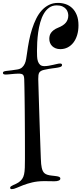

<svg xmlns="http://www.w3.org/2000/svg" viewBox="-69 -1145 561 1324"><path d="M331.1 -1125Q358.4 -1125 383.8 -1116.5Q409.2 -1107.9 429 -1089.1Q448.7 -1070.3 460.4 -1041Q472.2 -1011.7 472.2 -970.2Q472.2 -933.1 462.9 -902.8Q453.6 -872.6 437 -851.1Q420.4 -829.6 397.5 -817.9Q374.5 -806.2 347.2 -806.2Q329.1 -806.2 314.9 -811.8Q300.8 -817.4 291 -826.9Q281.2 -836.4 276.1 -849.4Q271 -862.3 271 -877Q271 -887.2 273.4 -897.9Q275.9 -908.7 282.7 -918.5Q289.6 -928.2 301.5 -937.5Q313.5 -946.8 332 -954.1Q368.2 -968.3 385 -988.8Q401.9 -1009.3 401.9 -1038.1Q401.9 -1047.9 398.4 -1060.1Q395 -1072.3 386.2 -1082.8Q377.4 -1093.3 361.8 -1100.6Q346.2 -1107.9 321.8 -1107.9Q291.5 -1107.9 269.8 -1092Q248 -1076.2 232.9 -1050Q217.8 -1023.9 208.5 -990.5Q199.2 -957 194.3 -922.1Q189.5 -887.2 187.7 -853.8Q186 -820.3 186 -793.9Q186 -774.9 186.8 -756.1Q187.5 -737.3 192.4 -722.4Q197.3 -707.5 207.5 -698.2Q217.8 -689 236.8 -689Q252 -689 267.8 -691.9Q283.7 -694.8 298.1 -698Q312.5 -701.2 324.7 -704.1Q336.9 -707 345.2 -707Q358.9 -707 358.9 -696.8Q358.9 -689.9 352.8 -686Q346.7 -682.1 331.1 -679.2Q323.7 -677.7 314.7 -676.5Q305.7 -675.3 293.9 -673.8Q282.2 -672.4 267.6 -669.9Q252.9 -667.5 233.9 -663.1Q221.2 -660.2 213.6 -655.5Q206.1 -650.9 202.1 -645Q197.3 -637.2 196 -625.7Q194.8 -614.3 194.8 -600.1Q194.8 -596.2 195.6 -570.8Q196.3 -545.4 197.5 -506.3Q198.7 -467.3 200.2 -418Q201.7 -368.7 203.4 -316.9Q205.1 -265.1 206.8 -214.6Q208.5 -164.1 210 -122.6Q211.4 -81.1 212.6 -52Q213.9 -22.9 214.8 -14.2Q217.3 15.1 226.3 34.2Q235.4 53.2 257.8 60.1Q265.6 62.5 272.2 63.7Q278.8 64.9 285.9 65.7Q293 66.4 301 67.4Q309.1 68.4 319.8 69.8Q332.5 71.3 339.8 75Q347.2 78.6 347.2 85.9Q347.2 95.7 335.9 100.3Q324.7 105 305.2 105Q293.9 105 274.7 104.5Q255.4 104 233.9 104Q188 104.5 152.8 113Q117.7 121.6 91.1 131.8Q64.5 142.1 45.2 150.6Q25.9 159.2 12.2 159.2Q1 159.2 1 149.9Q1 144 6.6 139.9Q12.2 135.7 22.9 130.9Q44.9 122.1 59.6 112.3Q74.2 102.5 83.5 89.4Q92.8 76.2 96.9 57.4Q101.1 38.6 102.1 11.2Q103 -11.7 103 -45.4Q103 -79.1 103 -120.1Q103 -160.6 102.8 -206.1Q102.5 -251.5 102.3 -297.4Q102.1 -343.3 101.6 -388.2Q101.1 -433.1 100.6 -472.7Q100.1 -512.2 99.4 -544.2Q98.6 -576.2 98.1 -597.2Q97.7 -609.4 95.7 -617.2Q93.8 -625 89.4 -629.4Q85 -633.8 77.4 -635.5Q69.8 -637.2 58.1 -637.2Q47.9 -637.2 35.2 -636.2Q22.5 -635.3 10 -634Q-2.4 -632.8 -12.9 -631.8Q-23.4 -630.9 -29.8 -630.9Q-38.1 -630.9 -43.5 -633.3Q-48.8 -635.7 -48.8 -642.1Q-48.8 -648.9 -43 -651.6Q-37.1 -654.3 -25.9 -655.8Q-7.8 -658.2 9.5 -659.9Q26.9 -661.6 50.8 -666Q71.3 -669.4 83 -679.9Q94.7 -690.4 101.6 -705.3Q108.4 -720.2 111.3 -738.5Q114.3 -756.8 117.2 -776.9Q123 -820.8 131.3 -863.5Q139.6 -906.2 152.1 -945.1Q164.6 -983.9 180.9 -1016.8Q197.3 -1049.8 219.2 -1073.7Q241.2 -1097.7 268.8 -1111.3Q296.4 -1125 331.1 -1125Z"/></svg>

Font: Henny Penny
Style: Regular
Weight: 400
Version: Version 1.001